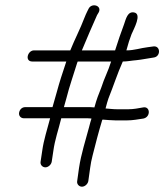

<svg xmlns="http://www.w3.org/2000/svg" viewBox="-20 -649 620 724"><path d="M70 -203H169C158 -160 145 -123 139 -79L133 -39C131 -28 140 -18 151 -18C162 -18 173 -28 175 -39L181 -79C187 -123 200 -158 211 -203H306C311 -203 317 -203 325 -202C322 -193 319 -182 316 -170C303 -121 286 -69 278 -16L271 34C269 45 278 55 289 55C300 55 311 45 313 34L320 -16C322 -31 325 -47 329 -62C340 -106 352 -152 365 -195C365 -196 366 -197 367 -198C383 -197 401 -195 416 -195H458C481 -195 500 -199 521 -202C549 -208 547 -249 520 -244C503 -241 484 -237 464 -237H422C407 -237 392 -239 378 -240C382 -256 386 -269 389 -278C408 -325 422 -370 443 -417C461 -417 478 -421 494 -422C515 -424 537 -429 559 -432C587 -435 586 -477 559 -474L537 -471C511 -468 486 -459 457 -459C457 -460 457 -462 458 -464C463 -483 469 -502 476 -520C485 -541 516 -596 486 -602C461 -607 455 -578 448 -558C436 -526 425 -494 414 -459H289C289 -460 289 -461 290 -462C308 -506 327 -549 346 -592L352 -602C366 -628 326 -640 314 -616L309 -606C305 -599 302 -590 298 -581C283 -541 261 -499 245 -459H108C84 -459 72 -417 102 -417H230C224 -398 217 -377 210 -356C199 -322 189 -281 178 -245H75C63 -245 54 -236 52 -224C50 -213 58 -203 70 -203ZM399 -417C388 -381 373 -354 362 -319C351 -291 345 -277 336 -244C327 -245 318 -245 311 -245H221C225 -261 226 -261 230 -277C242 -325 258 -369 271 -412C272 -414 273 -416 273 -417Z"/></svg>

Font: PolanStronk
Style: Ita
Weight: 500
Version: Version 1.0